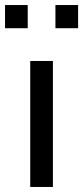

<svg xmlns="http://www.w3.org/2000/svg" viewBox="-54 -742 330 762"><path d="M256 -630H166V-722H256ZM56 -630H-34V-722H56ZM156 0H66V-500H156Z"/></svg>

Font: Mingzat
Style: Regular
Weight: 400
Designer: Jason Glavy (Lepcha), Lorna Priest (Lepcha additions), Walt Agee (Sophia), Victor Gaultney (Sophia)
Foundry: SIL International
Version: Version 0.100